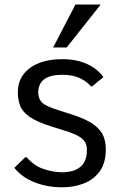

<svg xmlns="http://www.w3.org/2000/svg" viewBox="-20 -794 520 824"><path d="M246.6 9.8Q183.1 9.8 128.7 -11.5Q74.2 -32.7 41.5 -73.7L87.9 -118.7H94.7Q126.5 -82 168 -68.4Q209.5 -54.7 246.6 -54.7Q297.4 -54.7 325.2 -78.1Q353 -101.6 353 -149.9Q353 -167 346.7 -180.9Q340.3 -194.8 320.8 -207.3Q301.3 -219.7 260.7 -232.4L201.2 -251Q137.2 -271 106.4 -293Q75.7 -314.9 66.2 -340.8Q56.6 -366.7 56.6 -397.9Q56.6 -463.9 108.2 -502Q159.7 -540 248 -540Q291 -540 324.7 -530Q358.4 -520 383.3 -502.7Q408.2 -485.4 423.8 -462.9L375.5 -423.3H370.6Q352.5 -444.8 321.8 -459Q291 -473.1 248.5 -473.1Q211.4 -473.1 188.5 -464.1Q165.5 -455.1 154.8 -438Q144 -420.9 144 -397.5Q144 -370.6 159.9 -354.5Q175.8 -338.4 230 -321.3L288.6 -302.7Q352.1 -282.2 383.1 -258.8Q414.1 -235.4 424.1 -209.2Q434.1 -183.1 434.1 -153.3Q434.1 -95.7 408.7 -59.8Q383.3 -23.9 340.8 -7.1Q298.3 9.8 246.6 9.8ZM208 -590.3 303.7 -774.4H412.1L266.1 -590.3Z"/></svg>

Font: Comme
Style: Regular
Weight: 400
Designer: Vernon Adams
Foundry: Vernon Adams
Version: Version 1.000;gftools[0.9.27]